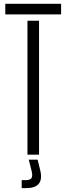

<svg xmlns="http://www.w3.org/2000/svg" viewBox="-20 -820 352 1018"><path d="M8 -743.5V-800H304V-743.5ZM125.5 0V-710H187V0ZM95 177.5V135H117.5Q140 135 147 124Q154 113 148 88L132.5 26.5H179.5L194.5 88Q213.5 177.5 118 177.5Z"/></svg>

Font: Big Shoulders Stencil Text Light
Style: Regular
Weight: 300
Designer: Patric King
Foundry: XO Type Co
Version: Version 1.000